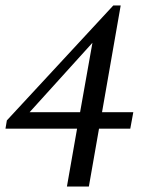

<svg xmlns="http://www.w3.org/2000/svg" viewBox="-43 -550 563 700"><path d="M201 130 238 -81H-23L-18 -111L370 -530H397L329 -141H443L432 -81H318L281 130ZM65 -141H249L294 -394Z"/></svg>

Font: Spectral SC
Style: Italic
Weight: 400
Italic angle: -10°
Designer: Jean-Baptiste Levee
Foundry: Production Type
Version: Version 2.001